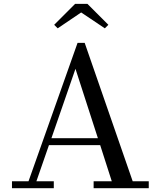

<svg xmlns="http://www.w3.org/2000/svg" viewBox="-20 -990 846 1010"><path d="M407 -924.5 283.5 -841 265 -859.5 375 -969.5H440L550 -859.5L531.5 -841ZM43 -36.5H130L388 -764.5H425.5L678 -36.5H762.5V0H472.5V-36.5H568L507 -226.5H237.5L171.5 -36.5H263V0H43ZM377 -628 250.5 -263H495Z"/></svg>

Font: Bodoni* 06pt
Style: Regular
Weight: 400
Version: Version 2.3